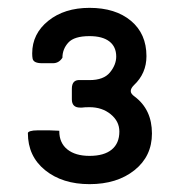

<svg xmlns="http://www.w3.org/2000/svg" viewBox="-20 -746 464 489"><path d="M313 -514Q313 -507 323 -500Q367 -467 367 -406Q367 -348 322.5 -312.5Q278 -277 208 -277Q139 -277 95 -312.5Q51 -348 51 -407Q51 -410 57.5 -412Q64 -414 75 -414H107L131 -413V-412Q131 -382 151.5 -365.5Q172 -349 208 -349Q245 -349 264.5 -365Q284 -381 284 -411Q284 -437 262 -455Q240 -473 208 -473Q195 -473 189 -472H184Q163 -472 163 -493V-520Q163 -544 185 -542H208Q244 -542 260 -561.5Q276 -581 276 -602Q276 -627 258.5 -640.5Q241 -654 208 -654Q169 -654 154 -637.5Q139 -621 139 -599Q130 -585 115 -585H87Q65 -585 63 -597Q62 -602 62 -610Q62 -660 103 -693Q144 -726 208 -726Q274 -726 313.5 -693Q353 -660 353 -603Q353 -559 321 -529Q313 -521 313 -514Z"/></svg>

Font: Shippori Gochic B2 Bold
Style: Regular
Weight: 700
Designer: FONTDASU
Foundry: FONTDASU / Google Inc. / but / Adobe
Version: Version 1.130